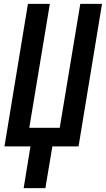

<svg xmlns="http://www.w3.org/2000/svg" viewBox="-20 -755 546 990"><path d="M102 215 137 0H3L124 -735H237L131 -96H288L394 -735H506L385 0H250L214 215Z"/></svg>

Font: Iosevka SS04 Oblique
Style: Bold
Weight: 700
Italic angle: -9°
Monospace: yes
Designer: Belleve Invis
Foundry: Belleve Invis
Version: Version 19.0.0; ttfautohint (v1.8.4)